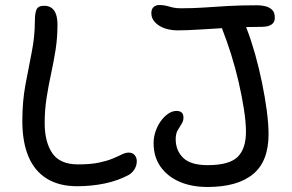

<svg xmlns="http://www.w3.org/2000/svg" viewBox="-20 -733 1162 765"><path d="M287 9Q216 9 167 -21Q118 -51 93.5 -109Q69 -167 69 -251Q69 -329 81.5 -396Q94 -463 106.5 -525.5Q119 -588 119 -652Q119 -680 125.5 -695Q132 -710 156 -710Q174 -710 186 -701Q198 -692 203.5 -675Q209 -658 209 -634Q209 -583 201.5 -535Q194 -487 183.5 -439Q173 -391 165.5 -342.5Q158 -294 158 -243Q158 -167 188.5 -122.5Q219 -78 291 -78Q341 -78 374 -85Q407 -92 428.5 -101Q450 -110 465 -117.5Q480 -125 493 -125Q508 -125 516.5 -115Q525 -105 525 -91Q525 -75 517 -60.5Q509 -46 493 -36Q450 -13 397.5 -2Q345 9 287 9ZM807 12Q743 12 695 -9Q647 -30 619.5 -69Q592 -108 592 -163Q592 -186 599.5 -208.5Q607 -231 620 -249.5Q633 -268 649.5 -279.5Q666 -291 683 -291Q697 -291 704 -284.5Q711 -278 711 -264Q711 -251 703.5 -239.5Q696 -228 688 -214Q680 -200 680 -179Q680 -133 710 -104Q740 -75 807 -75Q893 -75 926.5 -107.5Q960 -140 960 -208Q960 -246 952 -297.5Q944 -349 931 -405.5Q918 -462 901 -516Q884 -570 867 -613Q858 -637 862 -656.5Q866 -676 886 -676Q918 -676 935.5 -663Q953 -650 964 -616Q981 -572 996.5 -517Q1012 -462 1024 -403.5Q1036 -345 1043 -292Q1050 -239 1050 -198Q1050 -90 988 -39Q926 12 807 12ZM685 -612Q669 -612 651 -616Q633 -620 618 -628.5Q603 -637 593 -650Q583 -663 583 -681Q583 -696 591.5 -704.5Q600 -713 615 -713Q631 -713 642.5 -710Q654 -707 667 -703.5Q680 -700 700 -700Q750 -700 793 -703Q836 -706 886.5 -709Q937 -712 1005 -712Q1022 -712 1038 -708Q1054 -704 1064.5 -693.5Q1075 -683 1075 -662Q1075 -626 1021 -626Q956 -626 894 -622.5Q832 -619 778.5 -615.5Q725 -612 685 -612Z"/></svg>

Font: Shantell Sans
Style: Regular
Weight: 400
Designer: Stephen Nixon, Anya Danilova, Shantell Martin
Foundry: Arrow Type
Version: Version 1.008;[ac192a2d6]